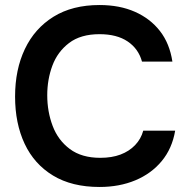

<svg xmlns="http://www.w3.org/2000/svg" viewBox="-20 -736 751 764"><path d="M376 8Q266 8 191 -37.5Q116 -83 78 -164Q40 -245 40 -352Q40 -459 79 -541Q118 -623 193 -669.5Q268 -716 376 -716Q456 -716 517 -689Q578 -662 616.5 -612.5Q655 -563 666 -491H545Q531 -542 488 -571Q445 -600 376 -600Q301 -600 255 -565Q209 -530 188.5 -475Q168 -420 168 -357Q168 -292 189.5 -235Q211 -178 258 -143Q305 -108 379 -108Q425 -108 459.5 -121Q494 -134 517.5 -158.5Q541 -183 550 -216H677Q665 -145 623.5 -95Q582 -45 518.5 -18.5Q455 8 376 8Z"/></svg>

Font: Onest SemiBold
Style: Regular
Weight: 600
Designer: Dmitri Voloshin, Andrey Kudryavtsev
Foundry: Dmitri Voloshin, Andrey Kudryavtsev
Version: Version 1.000;gftools[0.9.33]